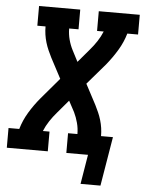

<svg xmlns="http://www.w3.org/2000/svg" viewBox="-63 -782 735 980"><g transform="rotate(5 304.5 -292.0)"><path d="M387 151 412 0H301V-101H349Q349 -130 341.5 -158Q334 -186 322 -211L292 -267L236 -201Q216 -178 199.5 -153Q183 -128 172 -101H206V0H-4V-101H51Q64 -146 89 -187.5Q114 -229 146 -267L237 -374L182 -478Q173 -496 165 -514Q157 -532 151 -552Q145 -572 142 -592.5Q139 -613 139 -634H97V-735H308V-634H260Q260 -605 267.5 -577Q275 -549 288 -524L317 -468L373 -534Q393 -557 409.5 -582Q426 -607 437 -634H403V-735H613V-634H558Q545 -589 520 -547.5Q495 -506 464 -468L372 -361L427 -257Q436 -239 444 -221Q452 -203 458 -183Q464 -163 467 -142.5Q470 -122 470 -101H531L489 151Z"/></g></svg>

Font: Iosevka Curly Slab Extended
Style: Bold Italic
Weight: 700
Width: 7
Italic angle: -9°
Monospace: yes
Designer: Belleve Invis
Foundry: Belleve Invis
Version: Version 11.0.0; ttfautohint (v1.8.3)